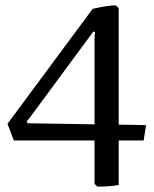

<svg xmlns="http://www.w3.org/2000/svg" viewBox="-20 -567 574 715"><path d="M31 -45 8 -106 325 -534Q381 -547 411 -547L422 -537V-103L524 -101L515 -44H422V122Q390 128 343 128L332 118V-44H32ZM79 -115 83 -108 332 -104V-417Q332 -438 334 -447L328 -450L97 -137Q89 -125 79 -115Z"/></svg>

Font: Poly
Style: Regular
Weight: 400
Designer: Jos Nicols Silva Schwarzenberg
Foundry: Jose Nicolas Silva Schwarzenberg
Version: Version 1.001